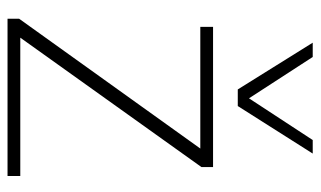

<svg xmlns="http://www.w3.org/2000/svg" viewBox="-186 -644 830 497"><g transform="rotate(90 228.5 -395.0)"><path d="M28 0V-30L364 -499H49V-532H412V-502L77 -33H435V0ZM377 -790 254 -596H211L90 -790H127L234 -625L342 -790Z"/></g></svg>

Font: Georama ExtraLight
Style: Regular
Weight: 250
Version: Version 1.001